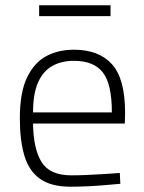

<svg xmlns="http://www.w3.org/2000/svg" viewBox="-20 -697 543 726"><path d="M247 9Q173 9 131 -21Q89 -51 72 -109Q55 -167 55 -249Q55 -347 82 -403.5Q109 -460 154.5 -484.5Q200 -509 260 -509Q354 -509 403.5 -454Q453 -399 453 -271L452 -230H105Q106 -135 137 -84.5Q168 -34 250 -34Q277 -34 310 -35.5Q343 -37 376 -39Q409 -41 433 -43L435 -2Q411 0 377.5 3Q344 6 309.5 7.5Q275 9 247 9ZM105 -272H403Q403 -380 368.5 -423.5Q334 -467 260 -467Q212 -467 177.5 -447.5Q143 -428 124 -385.5Q105 -343 105 -272ZM128 -636V-677H398V-636Z"/></svg>

Font: Cairo Play Light
Style: Regular
Weight: 300
Version: Version 3.119